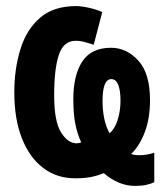

<svg xmlns="http://www.w3.org/2000/svg" viewBox="-20 -576 540 631"><path d="M424 35Q370 35 321 -7Q302 1 280 5.5Q258 10 227 10Q167 10 122 -24Q77 -58 52 -121.5Q27 -185 27 -272Q27 -349 47 -414Q67 -479 111.5 -517.5Q156 -556 230 -556Q247 -556 272 -550.5Q297 -545 316 -536L288 -429Q275 -433 259.5 -437.5Q244 -442 229 -442Q189 -442 173.5 -396Q158 -350 158 -263Q158 -177 180.5 -141Q203 -105 232 -105Q238 -105 247 -108Q234 -136 227.5 -169Q221 -202 221 -251Q221 -329 250.5 -374Q280 -419 345 -419Q396 -419 434.5 -377Q473 -335 473 -247Q473 -187 456 -142Q439 -97 411 -70Q416 -68 422 -67Q428 -66 440 -66Q462 -66 487 -74V23Q476 28 461 31.5Q446 35 424 35ZM340 -138Q357 -152 366.5 -181.5Q376 -211 376 -245Q376 -279 368.5 -297.5Q361 -316 346 -316Q317 -316 317 -244Q317 -214 322.5 -187Q328 -160 340 -138Z"/></svg>

Font: Noto Sans Mono ExtraCondensed
Style: Bold
Weight: 700
Width: 2
Designer: Monotype Design Team
Foundry: Monotype Imaging Inc.
Version: Version 2.014